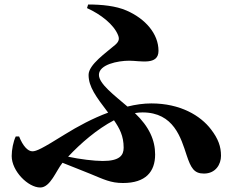

<svg xmlns="http://www.w3.org/2000/svg" viewBox="-20 -793 1040 854"><path d="M530 -136C530 -102 512 -77 437 -77C398 -77 334 -85 283 -96C338 -155 412 -219 487 -258C512 -222 530 -188 530 -136ZM367 -757C429 -729 486 -684 505 -637C511 -622 511 -610 493 -594C453 -559 374 -506 374 -460C374 -407 407 -363 461 -292C393 -267 326 -231 268 -195C167 -132 142 -120 124 -120C104 -120 82 -143 65 -186H50C39 -163 32 -127 32 -99C32 -32 105 41 159 41C204 41 229 -33 258 -69C302 -51 345 -35 381 -20C442 5 472 21 527 21C628 21 670 -29 670 -106C670 -169 644 -229 580 -290C592 -292 603 -293 614 -293C753 -293 785 -179 810 -103C829 -46 843 -21 887 -21C940 -21 963 -63 963 -100C963 -141 951 -175 919 -217C872 -279 782 -333 653 -333C619 -333 583 -328 547 -319C489 -369 420 -420 420 -460C420 -506 504 -523 555 -523C604 -523 685 -501 685 -567C685 -643 626 -710 543 -746C495 -767 432 -773 372 -773Z"/></svg>

Font: Noto Serif CJK JP Black
Style: Regular
Weight: 900
Designer: Ryoko NISHIZUKA 西塚涼子 (kana & ideographs); Frank Grießhammer (Latin, Greek & Cyrillic); Wenlong ZHANG 张文龙 (bopomofo); San
Foundry: Adobe Systems Incorporated
Version: Version 1.001;PS 1.001;hotconv 16.6.54;makeotf.lib2.5.65590